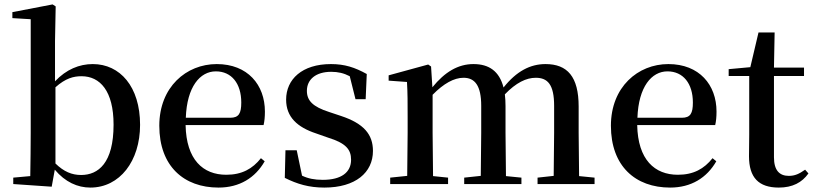

<svg xmlns="http://www.w3.org/2000/svg" viewBox="-20 -833 3686 869"><path d="M389 16C522 16 614 -104 614 -268C614 -441 523 -543 400 -543C339 -543 280 -519 229 -465V-647L232 -804L218 -813L36 -778V-751L119 -746V-232C119 -177 118 -93 117 -36L40 -29V0L214 12L228 -65C275 -9 331 16 389 16ZM231 -438C277 -479 313 -488 349 -488C433 -488 494 -421 494 -269C494 -95 425 -41 347 -41C305 -41 269 -56 231 -93Z M969 16C1064 16 1135 -28 1178 -103L1161 -117C1123 -69 1075 -42 1004 -42C899 -42 823 -110 820 -267H1173C1177 -284 1179 -303 1179 -328C1179 -449 1101 -543 961 -543C823 -543 701 -439 701 -264C701 -81 812 16 969 16ZM821 -300C826 -440 885 -510 957 -510C1028 -510 1072 -455 1072 -369C1072 -320 1061 -300 1022 -300Z M1448 16C1589 16 1668 -52 1668 -150C1668 -225 1626 -274 1524 -308L1470 -326C1395 -350 1369 -378 1369 -422C1369 -473 1409 -508 1479 -508C1510 -508 1536 -502 1563 -488L1589 -384H1635L1640 -498C1586 -528 1540 -543 1478 -543C1347 -543 1275 -474 1275 -382C1275 -303 1326 -257 1411 -229L1465 -210C1546 -185 1569 -156 1569 -110C1569 -53 1525 -19 1441 -19C1403 -19 1374 -25 1347 -38L1323 -153H1272L1269 -28C1325 0 1378 16 1448 16Z M2485 0H2671V-29L2601 -36L2599 -232V-351C2599 -486 2548 -543 2449 -543C2380 -543 2318 -511 2259 -437C2240 -511 2193 -543 2123 -543C2053 -543 1993 -507 1937 -438L1931 -532L1918 -541L1739 -492V-468L1822 -462C1825 -412 1825 -369 1825 -302V-232L1823 -37L1746 -29V0H2008V-29L1940 -36L1938 -232V-404C1988 -455 2035 -481 2078 -481C2129 -481 2158 -446 2158 -354V-232L2156 -37L2081 -29V0H2340V-29L2270 -36L2268 -232V-353C2268 -372 2267 -390 2265 -406C2316 -459 2362 -481 2405 -481C2459 -481 2488 -450 2488 -354V-232L2486 -37L2413 -29V0Z M3013 16C3108 16 3179 -28 3222 -103L3205 -117C3167 -69 3119 -42 3048 -42C2943 -42 2867 -110 2864 -267H3217C3221 -284 3223 -303 3223 -328C3223 -449 3145 -543 3005 -543C2867 -543 2745 -439 2745 -264C2745 -81 2856 16 3013 16ZM2865 -300C2870 -440 2929 -510 3001 -510C3072 -510 3116 -455 3116 -369C3116 -320 3105 -300 3066 -300Z M3505 16C3567 16 3610 -7 3639 -48L3624 -65C3597 -46 3578 -37 3550 -37C3508 -37 3483 -62 3483 -121V-489H3619V-527H3483L3486 -686H3413L3376 -529L3278 -520V-489H3371V-223C3371 -185 3370 -161 3370 -126C3370 -29 3414 16 3505 16Z"/></svg>

Font: Noto Serif CJK KR SemiBold
Style: Regular
Weight: 600
Designer: Ryoko NISHIZUKA 西塚涼子 (kana & ideographs); Frank Grießhammer (Latin, Greek & Cyrillic); Wenlong ZHANG 张文龙 (bopomofo); San
Foundry: Adobe
Version: Version 2.001;hotconv 1.1.0;makeotfexe 2.6.0